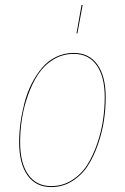

<svg xmlns="http://www.w3.org/2000/svg" viewBox="-20 -739 499 768"><path d="M306.2 -718.8H310.5L289.6 -605.5H286.1ZM185.1 9.3Q123 9.3 89.8 -38.1Q56.6 -85.4 56.6 -170.4Q56.6 -208 62 -247.6Q67.4 -287.1 77.9 -327.6Q88.4 -368.2 106.4 -403.8Q124.5 -439.5 147.9 -467.3Q171.4 -495.1 204.1 -511.2Q236.8 -527.3 274.9 -527.3Q336.4 -527.3 369.6 -480.7Q402.8 -434.1 402.8 -349.6Q402.8 -304.7 395.8 -257.6Q388.7 -210.4 372.1 -162.1Q355.5 -113.8 331.3 -76.2Q307.1 -38.6 269 -14.6Q231 9.3 185.1 9.3ZM185.1 5.4Q230.5 5.4 267.8 -18.3Q305.2 -42 328.9 -79.3Q352.5 -116.7 368.9 -164.6Q385.3 -212.4 392.1 -258.8Q398.9 -305.2 398.9 -349.6Q398.9 -432.6 366.7 -478Q334.5 -523.4 274.9 -523.4Q230 -523.4 192.9 -500.5Q155.8 -477.5 131.8 -440.7Q107.9 -403.8 91.3 -356.4Q74.7 -309.1 67.6 -262.5Q60.5 -215.8 60.5 -170.4Q60.5 -86.9 92.8 -40.8Q125 5.4 185.1 5.4Z"/></svg>

Font: Fira Sans Compressed Four
Style: Italic
Weight: 100
Width: 3
Italic angle: -8°
Designer: Carrois Corporate & Edenspiekermann AG
Foundry: Carrois Corporate GbR & Edenspiekermann AG
Version: Version 4.203;PS 004.203;hotconv 1.0.88;makeotf.lib2.5.64775